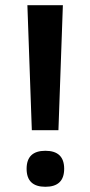

<svg xmlns="http://www.w3.org/2000/svg" viewBox="-20 -707 346 736"><path d="M85 -687H221L204 -208H102ZM154 9Q82 9 82 -60Q82 -129 154 -129Q226 -129 226 -60Q226 9 154 9Z"/></svg>

Font: Khand ExtraBold
Style: Regular
Weight: 800
Designer: Sanchit Sawaria and Jyotish Sonowal (Devanagari), Satya Rajpurohit (Latin)
Foundry: Indian Type Foundry
Version: Version 2.000;PS 1.0;hotconv 1.0.79;makeotf.lib2.5.61930